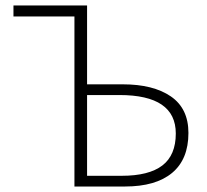

<svg xmlns="http://www.w3.org/2000/svg" viewBox="-20 -679 754 699"><path d="M251 0V-619H29V-659H297V-372H427Q538 -372 602 -328Q666 -284 666 -195Q666 -99 606.5 -49.5Q547 0 435 0ZM297 -39H423Q522 -39 571 -76.5Q620 -114 620 -193Q620 -333 415 -333H297Z"/></svg>

Font: Toshiba Sans Light
Style: Regular
Weight: 300
Designer: Paul D. Hunt
Foundry: Toshiba Corporation
Version: Version 2.020;PS 2.0;hotconv 1.0.86;makeotf.lib2.5.63406